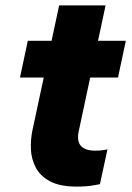

<svg xmlns="http://www.w3.org/2000/svg" viewBox="-20 -681 489 711"><path d="M264 10Q202 10 165.5 -9.5Q129 -29 112.5 -60.5Q96 -92 94.5 -128Q93 -164 100 -198L142 -394H54L83 -530H171L199 -661H371L343 -530H446L417 -394H314L272 -197Q255 -123 334 -123Q351 -123 364.5 -125.5Q378 -128 378 -128L350 1Q350 1 325.5 5.5Q301 10 264 10Z"/></svg>

Font: Be Vietnam Pro ExtraBold
Style: Italic
Weight: 800
Italic angle: -12°
Designer: Lam Bao, Tony Le, Vietanh Nguyen
Foundry: Yellow Type Foundry
Version: Version 1.002; ttfautohint (v1.8.3)